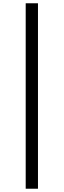

<svg xmlns="http://www.w3.org/2000/svg" viewBox="-20 -870 389 1173"><path d="M137 283H212V-850H137Z"/></svg>

Font: Noto Serif CJK HK Black
Style: Regular
Weight: 900
Designer: Ryoko NISHIZUKA 西塚涼子 (kana & ideographs); Frank Grießhammer (Latin, Greek & Cyrillic); Wenlong ZHANG 张文龙 (bopomofo); San
Foundry: Adobe
Version: Version 2.001;hotconv 1.1.0;makeotfexe 2.6.0